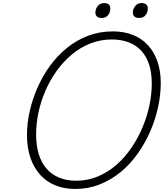

<svg xmlns="http://www.w3.org/2000/svg" viewBox="-20 -1221 1075 1260"><path d="M474 19Q402 19 343.5 -4.5Q285 -28 243.5 -74Q202 -120 179.5 -186Q157 -252 157 -335Q157 -412 175 -491.5Q193 -571 226.5 -647Q260 -723 308.5 -789.5Q357 -856 420 -907Q483 -958 558.5 -986.5Q634 -1015 720 -1015Q793 -1015 851.5 -992Q910 -969 950.5 -925Q991 -881 1013 -818Q1035 -755 1035 -677Q1035 -600 1017.5 -518.5Q1000 -437 966 -359Q932 -281 883.5 -212.5Q835 -144 772.5 -92.5Q710 -41 635 -11Q560 19 474 19ZM481 -35Q555 -35 621 -62.5Q687 -90 742.5 -138Q798 -186 841 -249Q884 -312 914.5 -383.5Q945 -455 960.5 -529Q976 -603 976 -673Q976 -744 958.5 -797.5Q941 -851 907 -888Q873 -925 824 -943.5Q775 -962 714 -962Q640 -962 573.5 -936Q507 -910 451.5 -863.5Q396 -817 352.5 -756.5Q309 -696 278.5 -626Q248 -556 232.5 -483Q217 -410 217 -339Q217 -266 234.5 -209Q252 -152 286 -113.5Q320 -75 369 -55Q418 -35 481 -35ZM647 -1103Q629 -1103 617.5 -1111.5Q606 -1120 606 -1139Q606 -1162 621.5 -1181.5Q637 -1201 664 -1201Q682 -1201 693 -1192.5Q704 -1184 704 -1165Q704 -1141 689.5 -1122Q675 -1103 647 -1103ZM893 -1103Q875 -1103 863.5 -1111.5Q852 -1120 852 -1139Q852 -1162 867.5 -1181.5Q883 -1201 909 -1201Q927 -1201 938.5 -1192.5Q950 -1184 950 -1165Q950 -1141 935.5 -1122Q921 -1103 893 -1103Z"/></svg>

Font: Playwrite RO ExtraLight
Style: Regular
Weight: 250
Version: Version 1.002